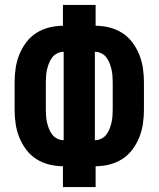

<svg xmlns="http://www.w3.org/2000/svg" viewBox="-20 -755 640 775"><path d="M234 0V-84Q206 -84 178 -91Q150 -98 126 -113.5Q102 -129 85 -152Q68 -175 57.5 -201.5Q47 -228 43 -256Q39 -284 39 -313V-422Q39 -451 43 -479Q47 -507 57.5 -533.5Q68 -560 85 -583Q102 -606 126 -621.5Q150 -637 178 -644Q206 -651 234 -651V-735H366V-651Q394 -651 422 -644Q450 -637 474 -621.5Q498 -606 515 -583Q532 -560 542.5 -533.5Q553 -507 557 -479Q561 -451 561 -422V-313Q561 -284 557 -256Q553 -228 542.5 -201.5Q532 -175 515 -152Q498 -129 474 -113.5Q450 -98 422 -91Q394 -84 366 -84V0ZM237 -189V-546Q224 -546 211.5 -540Q199 -534 191 -523.5Q183 -513 178 -500.5Q173 -488 170 -475Q167 -462 166 -449Q165 -436 165 -422V-313Q165 -299 166 -286Q167 -273 170 -260Q173 -247 178 -234.5Q183 -222 191 -211.5Q199 -201 211.5 -195Q224 -189 237 -189ZM363 -189Q376 -189 388.5 -195Q401 -201 409 -211.5Q417 -222 422 -234.5Q427 -247 430 -260Q433 -273 434 -286Q435 -299 435 -313V-422Q435 -436 434 -449Q433 -462 430 -475Q427 -488 422 -500.5Q417 -513 409 -523.5Q401 -534 388.5 -540Q376 -546 363 -546Z"/></svg>

Font: Iosevka SS04 XBd Ex
Style: Regular
Weight: 800
Width: 7
Monospace: yes
Designer: Belleve Invis
Foundry: Belleve Invis
Version: Version 19.0.0; ttfautohint (v1.8.4)